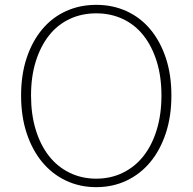

<svg xmlns="http://www.w3.org/2000/svg" viewBox="-20 -759 796 792"><path d="M377 13Q309 13 252 -14Q195 -41 154 -90.5Q113 -140 90 -209.5Q67 -279 67 -365Q67 -451 90 -520Q113 -589 154 -638Q195 -687 252 -713Q309 -739 377 -739Q445 -739 502 -713Q559 -687 600 -638Q641 -589 664 -520Q687 -451 687 -365Q687 -279 664 -209.5Q641 -140 600 -90.5Q559 -41 502 -14Q445 13 377 13ZM377 -22Q437 -22 487 -46.5Q537 -71 572 -115.5Q607 -160 626.5 -223.5Q646 -287 646 -365Q646 -443 626.5 -505.5Q607 -568 572 -612.5Q537 -657 487 -680.5Q437 -704 377 -704Q317 -704 267 -680.5Q217 -657 182 -612.5Q147 -568 127.5 -505.5Q108 -443 108 -365Q108 -287 127.5 -223.5Q147 -160 182 -115.5Q217 -71 267 -46.5Q317 -22 377 -22Z"/></svg>

Font: SpoqaHanSans
Style: Thin
Weight: 250
Designer: [Spoqa Han Sans] Dong-huui Kim \uAE40 \uB3D9 \uD718   [Noto Sans] Ryoko NISHIZUKA \u897F \u585A \u6DBC \u5B50  (kana & i
Foundry: Spoqa (http://bi.spoqa.com)
Version: Version 1.004;PS 1.004;hotconv 1.0.82;makeotf.lib2.5.63406